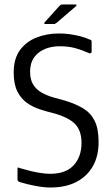

<svg xmlns="http://www.w3.org/2000/svg" viewBox="-20 -826 499 855"><path d="M58 -27V-75Q58 -81 61.5 -80Q65 -79 70 -77Q90 -71 114 -65Q138 -59 162 -55.5Q186 -52 203 -52Q273 -52 308 -90Q343 -128 343 -190Q343 -245 313.5 -274.5Q284 -304 218 -322Q189 -329 158 -339Q127 -349 100.5 -367.5Q74 -386 57.5 -418.5Q41 -451 41 -503Q41 -565 69 -603Q97 -641 143 -659Q189 -677 243 -677Q267 -677 292 -673.5Q317 -670 339.5 -664Q362 -658 379 -650Q385 -649 386.5 -646.5Q388 -644 388 -639V-597Q388 -583 370 -592Q346 -603 315.5 -611.5Q285 -620 247 -620Q188 -620 151 -590.5Q114 -561 114 -507Q114 -471 128 -449Q142 -427 165 -414Q188 -401 215 -393Q242 -385 269 -378Q318 -363 351 -343Q384 -323 401.5 -288Q419 -253 419 -194Q419 -129 392.5 -84Q366 -39 318.5 -15Q271 9 204 9Q176 9 138.5 2Q101 -5 69 -15Q63 -17 60.5 -19.5Q58 -22 58 -27ZM220 -719H182Q177 -719 177 -722Q177 -725 180 -728L244 -799Q248 -803 250.5 -804.5Q253 -806 258 -806H316Q319 -806 320.5 -803.5Q322 -801 319 -799L234 -726Q230 -723 227 -721Q224 -719 220 -719Z"/></svg>

Font: Glory
Style: Regular
Weight: 400
Designer: Robert Leuschke
Foundry: Robert Leuschke
Version: Version 1.011